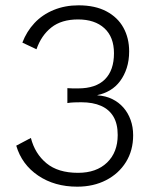

<svg xmlns="http://www.w3.org/2000/svg" viewBox="-20 -691 575 721"><path d="M270 10Q185 10 123.5 -31.5Q62 -73 41 -144L96 -173Q111 -114 154.5 -78Q198 -42 273 -42Q342 -42 382 -80.5Q422 -119 422 -184Q422 -226 406 -253Q390 -280 359.5 -293.5Q329 -307 285 -307Q272 -307 258.5 -306.5Q245 -306 233 -304V-360Q243 -359 253.5 -359Q264 -359 273 -359Q340 -359 374 -393Q408 -427 408 -491Q408 -552 372 -585Q336 -618 273 -618Q211 -618 173 -588Q135 -558 117 -506L64 -531Q80 -573 109.5 -604.5Q139 -636 181.5 -653.5Q224 -671 275 -671Q337 -671 379.5 -648.5Q422 -626 443.5 -587Q465 -548 465 -498Q465 -464 456 -436Q447 -408 431 -386.5Q415 -365 393 -352Q371 -339 346 -334V-333Q377 -331 401.5 -319Q426 -307 443.5 -287Q461 -267 470.5 -240.5Q480 -214 480 -183Q480 -126 453 -82.5Q426 -39 378.5 -14.5Q331 10 270 10Z"/></svg>

Font: Kantumruy Pro Light
Style: Regular
Weight: 300
Version: Version 1.002